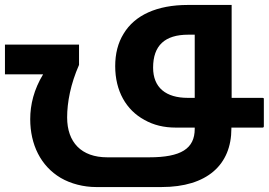

<svg xmlns="http://www.w3.org/2000/svg" viewBox="-58 -515 1085 775"><path d="M-38 -215H116C79 -154 64 -93 64 -34C64 68 106 155 187 203C228 227 280 240 330 240H594C778 240 876 150 876 4V0H1002C1005 0 1007 -2 1007 -5V-116C1007 -119 1005 -120 1002 -120H877V-495H700C576 -495 486 -454 441 -379C418 -342 407 -298 407 -248C407 -148 451 -71 525 -31C562 -10 604 0 651 0H728V5C728 85 673 120 544 120H375C270 120 213 59 213 -41C213 -102 227 -176 261 -253V-335H-38ZM560 -242C560 -331 607 -375 702 -375H728V-120H700C612 -120 560 -161 560 -242Z"/></svg>

Font: Noto Kufi Arabic
Style: Bold
Weight: 700
Designer: Monotype Design Team, David Williams, Khaled Hosny
Foundry: Google LLC
Version: Version 2.109